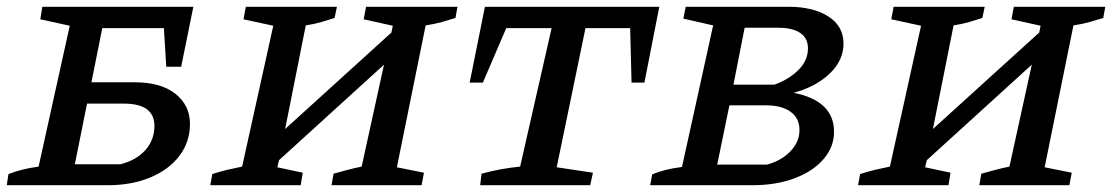

<svg xmlns="http://www.w3.org/2000/svg" viewBox="-24 -547 3284 567"><path d="M-4 0 1 -33Q19 -40 40 -45.5Q61 -51 90 -55L182 -471L95 -490L101 -527H547L511 -350H467L460 -464H278L246 -304H374Q451 -304 494 -270Q537 -236 537 -181Q537 -128 506 -87Q475 -46 420 -23Q365 0 294 0ZM197 -62H332Q379 -74 405.5 -104Q432 -134 432 -175Q432 -241 342 -241H233Z M597 0 603 -33Q628 -41 647 -45.5Q666 -50 691 -55L783 -471L695 -490L702 -527H971L964 -494Q946 -488 925.5 -482Q905 -476 879 -472L818 -166L1132 -451L1136 -471L1050 -490L1057 -527H1327L1321 -494Q1302 -488 1281 -482Q1260 -476 1233 -472L1148 -53L1228 -37L1221 0H955L961 -34Q982 -40 1003 -45.5Q1024 -51 1044 -55L1110 -356L800 -74L795 -53L870 -37L864 0Z M1923 -527 1879 -303H1841L1837 -464H1705L1620 -53L1727 -37L1719 0H1394L1398 -34Q1427 -42 1454.5 -47Q1482 -52 1512 -55L1605 -464H1471L1402 -303H1363L1408 -527Z M1896 0 1902 -32Q1918 -39 1939 -44.5Q1960 -50 1990 -54L2082 -472L1994 -492L2001 -527H2305Q2377 -527 2422 -498.5Q2467 -470 2467 -418Q2467 -369 2426.5 -330Q2386 -291 2320 -273Q2439 -249 2439 -158Q2439 -113 2408 -77Q2377 -41 2322.5 -20.5Q2268 0 2197 0ZM2275 -465H2175L2142 -297H2263Q2307 -313 2334.5 -341Q2362 -369 2362 -404Q2362 -434 2339.5 -449.5Q2317 -465 2275 -465ZM2094 -61H2241Q2283 -72 2310 -100Q2337 -128 2337 -163Q2337 -198 2310.5 -217Q2284 -236 2238 -236H2130Z M2510 0 2516 -33Q2541 -41 2560 -45.5Q2579 -50 2604 -55L2696 -471L2608 -490L2615 -527H2884L2877 -494Q2859 -488 2838.5 -482Q2818 -476 2792 -472L2731 -166L3045 -451L3049 -471L2963 -490L2970 -527H3240L3234 -494Q3215 -488 3194 -482Q3173 -476 3146 -472L3061 -53L3141 -37L3134 0H2868L2874 -34Q2895 -40 2916 -45.5Q2937 -51 2957 -55L3023 -356L2713 -74L2708 -53L2783 -37L2777 0Z"/></svg>

Font: Piazzolla SC Medium
Style: Italic
Weight: 500
Italic angle: -11.3°
Designer: Juan Pablo del Peral
Foundry: Huerta Tipografica
Version: Version 1.330